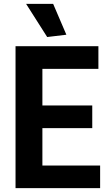

<svg xmlns="http://www.w3.org/2000/svg" viewBox="-20 -981 573 1001"><path d="M226 -788 116 -961H257L326 -800ZM61 -740H493V-622H201V-431H461V-313H201V-118H502V0H61Z"/></svg>

Font: Encode Sans Compressed
Style: Bold
Weight: 700
Designer: Pablo Impallari, Andres Torresi
Foundry: Pablo Impallari, Andres Torresi
Version: Version 1.000; ttfautohint (v1.00) -l 8 -r 50 -G 200 -x 14 -